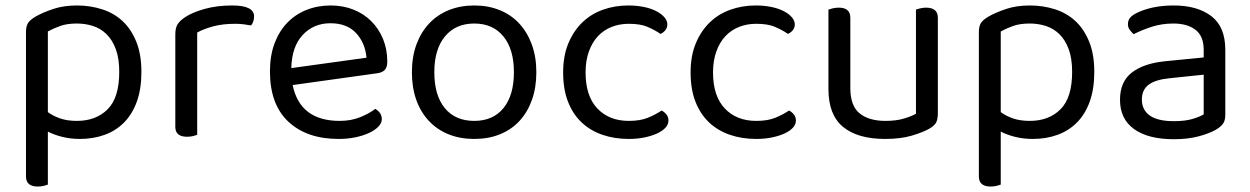

<svg xmlns="http://www.w3.org/2000/svg" viewBox="-20 -495 4571 702"><path d="M272 13Q237 13 206 5Q175 -3 155 -14V180Q150 182 140 184.5Q130 187 118 187Q75 187 75 150V-378Q75 -398 82 -410Q89 -422 111 -435Q138 -450 175.5 -462.5Q213 -475 261 -475Q310 -475 353.5 -461Q397 -447 428.5 -417.5Q460 -388 478.5 -342Q497 -296 497 -232Q497 -170 480.5 -124Q464 -78 434 -47.5Q404 -17 362.5 -2Q321 13 272 13ZM261 -53Q331 -53 373.5 -95.5Q416 -138 416 -232Q416 -281 403.5 -315Q391 -349 369.5 -370Q348 -391 320 -400Q292 -409 261 -409Q225 -409 200 -400Q175 -391 155 -380V-85Q174 -71 200 -62Q226 -53 261 -53Z M701 -2Q696 0 686 2.5Q676 5 664 5Q621 5 621 -31V-370Q621 -393 629.5 -406.5Q638 -420 658 -433Q684 -450 728.5 -462.5Q773 -475 829 -475Q909 -475 909 -435Q909 -425 906 -416.5Q903 -408 898 -402Q888 -404 872 -406Q856 -408 840 -408Q794 -408 759 -398.5Q724 -389 701 -376Z M1050 -184Q1077 -53 1222 -53Q1264 -53 1298 -67Q1332 -81 1352 -97Q1376 -83 1376 -59Q1376 -45 1363.5 -32Q1351 -19 1329.5 -9Q1308 1 1279.5 7Q1251 13 1218 13Q1102 13 1034.5 -50Q967 -113 967 -234Q967 -291 983.5 -335.5Q1000 -380 1029.5 -411Q1059 -442 1100 -458.5Q1141 -475 1189 -475Q1234 -475 1272 -460Q1310 -445 1337.5 -417.5Q1365 -390 1380.5 -352.5Q1396 -315 1396 -270Q1396 -248 1386 -238.5Q1376 -229 1358 -227ZM1188 -410Q1127 -410 1087 -367.5Q1047 -325 1045 -246L1320 -284Q1315 -339 1281.5 -374.5Q1248 -410 1188 -410Z M1941 -231Q1941 -175 1925 -130Q1909 -85 1879.5 -53Q1850 -21 1808 -4Q1766 13 1714 13Q1662 13 1620 -4Q1578 -21 1548 -53Q1518 -85 1502 -130Q1486 -175 1486 -231Q1486 -287 1502.5 -332Q1519 -377 1549 -409Q1579 -441 1621 -458Q1663 -475 1714 -475Q1765 -475 1807 -458Q1849 -441 1878.5 -409Q1908 -377 1924.5 -332Q1941 -287 1941 -231ZM1714 -409Q1646 -409 1607 -362Q1568 -315 1568 -231Q1568 -146 1606.5 -99.5Q1645 -53 1714 -53Q1783 -53 1821 -100Q1859 -147 1859 -231Q1859 -315 1820.5 -362Q1782 -409 1714 -409Z M2279 -408Q2245 -408 2216 -396.5Q2187 -385 2166 -362.5Q2145 -340 2133 -306.5Q2121 -273 2121 -230Q2121 -144 2164 -98.5Q2207 -53 2279 -53Q2321 -53 2349 -64.5Q2377 -76 2399 -91Q2410 -85 2417 -76Q2424 -67 2424 -54Q2424 -40 2413 -28Q2402 -16 2382.5 -7Q2363 2 2336.5 7.5Q2310 13 2279 13Q2227 13 2183 -2Q2139 -17 2107 -47Q2075 -77 2057 -122.5Q2039 -168 2039 -230Q2039 -291 2058 -336.5Q2077 -382 2109 -413Q2141 -444 2184.5 -459.5Q2228 -475 2277 -475Q2308 -475 2334.5 -469.5Q2361 -464 2380 -454Q2399 -444 2409.5 -431.5Q2420 -419 2420 -406Q2420 -394 2413 -385Q2406 -376 2395 -371Q2373 -386 2347 -397Q2321 -408 2279 -408Z M2745 -408Q2711 -408 2682 -396.5Q2653 -385 2632 -362.5Q2611 -340 2599 -306.5Q2587 -273 2587 -230Q2587 -144 2630 -98.5Q2673 -53 2745 -53Q2787 -53 2815 -64.5Q2843 -76 2865 -91Q2876 -85 2883 -76Q2890 -67 2890 -54Q2890 -40 2879 -28Q2868 -16 2848.5 -7Q2829 2 2802.5 7.5Q2776 13 2745 13Q2693 13 2649 -2Q2605 -17 2573 -47Q2541 -77 2523 -122.5Q2505 -168 2505 -230Q2505 -291 2524 -336.5Q2543 -382 2575 -413Q2607 -444 2650.5 -459.5Q2694 -475 2743 -475Q2774 -475 2800.5 -469.5Q2827 -464 2846 -454Q2865 -444 2875.5 -431.5Q2886 -419 2886 -406Q2886 -394 2879 -385Q2872 -376 2861 -371Q2839 -386 2813 -397Q2787 -408 2745 -408Z M3009 -460Q3014 -462 3024.5 -464.5Q3035 -467 3047 -467Q3089 -467 3089 -430V-173Q3089 -108 3123 -80.5Q3157 -53 3217 -53Q3257 -53 3285 -61.5Q3313 -70 3329 -79V-460Q3334 -462 3344.5 -464.5Q3355 -467 3366 -467Q3409 -467 3409 -430V-82Q3409 -61 3403.5 -48.5Q3398 -36 3377 -24Q3354 -11 3313.5 1Q3273 13 3216 13Q3116 13 3062.5 -31Q3009 -75 3009 -169Z M3756 13Q3721 13 3690 5Q3659 -3 3639 -14V180Q3634 182 3624 184.5Q3614 187 3602 187Q3559 187 3559 150V-378Q3559 -398 3566 -410Q3573 -422 3595 -435Q3622 -450 3659.5 -462.5Q3697 -475 3745 -475Q3794 -475 3837.5 -461Q3881 -447 3912.5 -417.5Q3944 -388 3962.5 -342Q3981 -296 3981 -232Q3981 -170 3964.5 -124Q3948 -78 3918 -47.5Q3888 -17 3846.5 -2Q3805 13 3756 13ZM3745 -53Q3815 -53 3857.5 -95.5Q3900 -138 3900 -232Q3900 -281 3887.5 -315Q3875 -349 3853.5 -370Q3832 -391 3804 -400Q3776 -409 3745 -409Q3709 -409 3684 -400Q3659 -391 3639 -380V-85Q3658 -71 3684 -62Q3710 -53 3745 -53Z M4272 -52Q4314 -52 4341.5 -60.5Q4369 -69 4381 -77V-222L4257 -209Q4205 -204 4180 -185.5Q4155 -167 4155 -131Q4155 -93 4184 -72.5Q4213 -52 4272 -52ZM4271 -475Q4358 -475 4409 -436Q4460 -397 4460 -313V-76Q4460 -54 4451.5 -42.5Q4443 -31 4426 -21Q4402 -7 4362.5 3.5Q4323 14 4272 14Q4178 14 4126.5 -23Q4075 -60 4075 -130Q4075 -196 4118 -229.5Q4161 -263 4239 -271L4381 -285V-313Q4381 -363 4351 -386Q4321 -409 4270 -409Q4228 -409 4191 -397Q4154 -385 4125 -370Q4117 -377 4110.5 -386Q4104 -395 4104 -406Q4104 -420 4111 -429Q4118 -438 4133 -446Q4160 -460 4195 -467.5Q4230 -475 4271 -475Z"/></svg>

Font: Baloo Da 2
Style: Regular
Weight: 400
Designer: Noopur Datye, Sulekha Rajkumar and Ek Type
Foundry: Ek Type
Version: Version 1.640;hotconv 1.0.111;makeotfexe 2.5.65597; ttfautoh